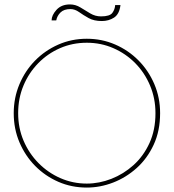

<svg xmlns="http://www.w3.org/2000/svg" viewBox="-20 -841 785 867"><path d="M372 6Q303 6 243.5 -20Q184 -46 139 -91.5Q94 -137 68 -198Q42 -259 42 -330Q42 -399 67.5 -460Q93 -521 138 -567Q183 -613 243 -639.5Q303 -666 372 -666Q440 -666 500 -640Q560 -614 605.5 -568Q651 -522 677 -461Q703 -400 703 -330Q703 -250 674 -187.5Q645 -125 597 -82Q549 -39 490.5 -16.5Q432 6 372 6ZM372 -12Q428 -12 483 -33.5Q538 -55 583 -95.5Q628 -136 655 -195Q682 -254 682 -330Q682 -397 657.5 -455Q633 -513 590.5 -556Q548 -599 492 -623.5Q436 -648 372 -648Q307 -648 251 -623.5Q195 -599 152.5 -555.5Q110 -512 86 -454.5Q62 -397 62 -330Q62 -263 86.5 -205.5Q111 -148 154 -104.5Q197 -61 253 -36.5Q309 -12 372 -12ZM298 -800Q269 -800 253.5 -785Q238 -770 234 -749H213Q213 -772 235 -796.5Q257 -821 296 -821Q321 -821 343 -807.5Q365 -794 387.5 -780.5Q410 -767 436 -767Q476 -767 487.5 -783Q499 -799 500 -818H524Q519 -777 495 -761.5Q471 -746 440 -746Q404 -746 380 -759.5Q356 -773 337 -786.5Q318 -800 298 -800Z"/></svg>

Font: Lil Grotesk Thin
Style: Regular
Weight: 100
Designer: Bastien Sozeau
Foundry: NBR — Bastien Sozeau
Version: Version 3.003; ttfautohint (v1.8.4.7-5d5b);gftools[0.9.33]